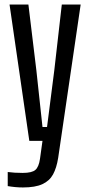

<svg xmlns="http://www.w3.org/2000/svg" viewBox="-20 -620 402 845"><path d="M109 0 22 -600H105L140 -311L167 -61H187L219 -311L252 -600H335L236 75Q229 119 213.5 147.5Q198 176 166.5 190.5Q135 205 81 205Q49 205 14 199V137Q42 141 80 141Q121 141 136 127.5Q151 114 156 79L167 0Z"/></svg>

Font: Big Shoulders Text
Style: Regular
Weight: 400
Designer: Patric King
Foundry: XO Type Co
Version: Version 1.000; ttfautohint (v1.8.2)